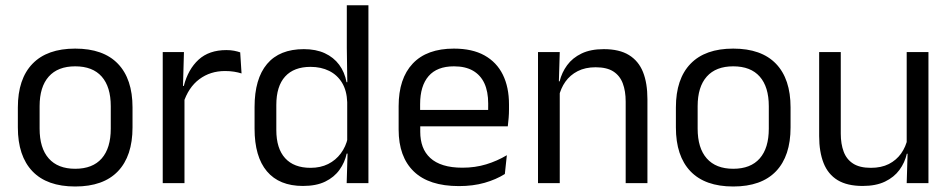

<svg xmlns="http://www.w3.org/2000/svg" viewBox="-20 -682 3544 715"><path d="M260 12.5Q155 12.5 100.8 -44.2Q46.5 -101 46.5 -207.5V-282Q46.5 -388 101 -444.5Q155.5 -501 260 -501Q365 -501 419.2 -444.5Q473.5 -388 473.5 -282V-207.5Q473.5 -101 419.2 -44.2Q365 12.5 260 12.5ZM260 -53.5Q325 -53.5 358.8 -92Q392.5 -130.5 392.5 -203V-286.5Q392.5 -358.5 358.8 -396.8Q325 -435 260 -435Q195.5 -435 161.5 -396.8Q127.5 -358.5 127.5 -286.5V-203Q127.5 -130.5 161.5 -92Q195.5 -53.5 260 -53.5Z M663 -298.5 644.5 -361 664.5 -362Q680.5 -424 719.5 -459.8Q758.5 -495.5 823 -495.5Q839 -495.5 851.8 -493Q864.5 -490.5 874.5 -487L879.5 -408.5Q867 -412.5 851.8 -415Q836.5 -417.5 818 -417.5Q763 -417.5 722.2 -387Q681.5 -356.5 663 -298.5ZM586 0V-488H665L661 -344L667 -338V0Z M1108 10.5Q1020 10.5 974 -44Q928 -98.5 928 -203V-283.5Q928 -388.5 974.5 -443.8Q1021 -499 1111.5 -499Q1156.5 -499 1189.5 -483.8Q1222.5 -468.5 1243 -441Q1263.5 -413.5 1270.5 -376H1297L1273 -301.5Q1271.5 -344.5 1253.8 -373.8Q1236 -403 1205.8 -418Q1175.5 -433 1136.5 -433Q1074.5 -433 1041.8 -397Q1009 -361 1009 -291V-198Q1009 -129 1041.8 -93Q1074.5 -57 1136.5 -57Q1173.5 -57 1202 -71.2Q1230.5 -85.5 1249.2 -110.8Q1268 -136 1275 -168L1295 -110H1271Q1264 -77 1244.2 -49.5Q1224.5 -22 1191.2 -5.8Q1158 10.5 1108 10.5ZM1271 0 1274.5 -118 1273 -144V-348L1273.5 -365L1271.5 -503.5V-662.5H1352V0Z M1689 11Q1577.5 11 1521 -43.5Q1464.5 -98 1464.5 -199.5V-286.5Q1464.5 -389.5 1517 -445.2Q1569.5 -501 1670.5 -501Q1738.5 -501 1784 -475.8Q1829.5 -450.5 1852.5 -404Q1875.5 -357.5 1875.5 -293V-275Q1875.5 -259 1874.2 -243Q1873 -227 1871 -211.5H1796.5Q1797.5 -235.5 1797.8 -257Q1798 -278.5 1798 -296.5Q1798 -341 1783.8 -371.8Q1769.5 -402.5 1741.2 -418.8Q1713 -435 1670.5 -435Q1607.5 -435 1576 -398.5Q1544.5 -362 1544.5 -294V-247.5L1545 -237.5V-191Q1545 -160.5 1554 -136Q1563 -111.5 1582.2 -93.8Q1601.5 -76 1631.2 -66.8Q1661 -57.5 1702 -57.5Q1749.5 -57.5 1790.5 -70Q1831.5 -82.5 1867.5 -104L1860 -34Q1827.5 -13.5 1784.5 -1.2Q1741.5 11 1689 11ZM1507 -211.5V-272.5H1854V-211.5Z M2310 0V-303.5Q2310 -343 2299.2 -371.5Q2288.5 -400 2264.2 -415.8Q2240 -431.5 2198 -431.5Q2159.5 -431.5 2131.2 -417Q2103 -402.5 2085.5 -377.8Q2068 -353 2061 -321.5L2046.5 -379H2064Q2072 -412 2092 -439.2Q2112 -466.5 2145.8 -482.8Q2179.5 -499 2228.5 -499Q2286.5 -499 2322.2 -477Q2358 -455 2374.5 -413.8Q2391 -372.5 2391 -312.5V0ZM1983.5 0V-488H2064.5L2061 -371L2064.5 -366.5V0Z M2710.5 12.5Q2605.5 12.5 2551.2 -44.2Q2497 -101 2497 -207.5V-282Q2497 -388 2551.5 -444.5Q2606 -501 2710.5 -501Q2815.5 -501 2869.8 -444.5Q2924 -388 2924 -282V-207.5Q2924 -101 2869.8 -44.2Q2815.5 12.5 2710.5 12.5ZM2710.5 -53.5Q2775.5 -53.5 2809.2 -92Q2843 -130.5 2843 -203V-286.5Q2843 -358.5 2809.2 -396.8Q2775.5 -435 2710.5 -435Q2646 -435 2612 -396.8Q2578 -358.5 2578 -286.5V-203Q2578 -130.5 2612 -92Q2646 -53.5 2710.5 -53.5Z M3111 -488V-184.5Q3111 -146 3121.8 -117.2Q3132.5 -88.5 3157 -72.8Q3181.5 -57 3223 -57Q3262 -57 3290 -71.2Q3318 -85.5 3335.8 -110.5Q3353.5 -135.5 3360 -167L3374.5 -109.5H3357Q3349.5 -76.5 3329.5 -49.2Q3309.5 -22 3275.8 -5.8Q3242 10.5 3192.5 10.5Q3135 10.5 3099.2 -11.2Q3063.5 -33 3047 -74.8Q3030.5 -116.5 3030.5 -175.5V-488ZM3437.5 -488V0H3356.5L3360 -117L3356.5 -122V-488Z"/></svg>

Font: Anek Tamil
Style: Regular
Weight: 400
Designer: Aadarsh Rajan (Tamil), Yesha Goshar (Latin)
Foundry: Ek Type
Version: Version 1.003